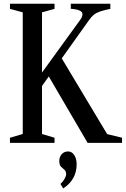

<svg xmlns="http://www.w3.org/2000/svg" viewBox="-20 -782 688 1051"><path d="M34.5 0V-28L104.5 -48.5V-714.5L34.5 -733.5V-761.5H278.5V-733.5L210 -714.5V-385L419.5 -674Q426 -683 428.8 -690.8Q431.5 -698.5 431.5 -704.5Q431.5 -729.5 367.5 -734V-761.5H584V-733.5Q547.5 -726 526.8 -718.8Q506 -711.5 493.2 -701Q480.5 -690.5 467.5 -672L318 -462.5L566.5 -48L648 -28V0H459.5L247 -363.5L210 -311.5V-48.5L278.5 -28V0ZM326 249.5 311 225Q325 212 333.5 197Q342 182 342 171.5Q342 155 332.8 147.5Q323.5 140 314 130.5Q304.5 121 304.5 98.5Q304.5 76.5 318 61.8Q331.5 47 352.5 47Q373.5 47 386.5 67Q399.5 87 399.5 117.5Q399.5 201.5 326 249.5Z"/></svg>

Font: Libre Caslon Condensed Medium
Style: Regular
Weight: 500
Designer: Pablo Impallari, Rodrigo Fuenzalida, Katja Schimmel, Ertekin Erdin
Foundry: Pablo Impallari, Rodrigo Fuenzalida
Version: Version 2.000; ttfautohint (v1.8.4.7-5d5b);gftools[0.9.33]